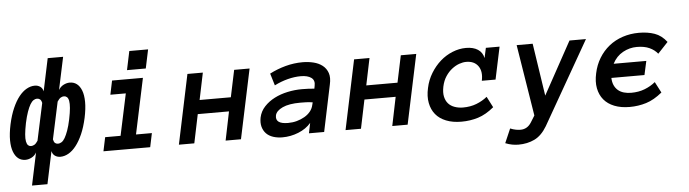

<svg xmlns="http://www.w3.org/2000/svg" viewBox="-76 -849 4494 1253"><g transform="rotate(-5 2170.5 -222.0)"><path d="M203.1 -349.1Q199.2 -367.2 190.7 -373.5Q182.1 -379.9 170.9 -379.9Q160.2 -379.9 148.7 -372.6Q137.2 -365.2 126.7 -347.7Q116.2 -330.1 105.7 -300.5Q95.2 -271 85.9 -228Q77.1 -184.1 74.5 -155Q71.8 -126 75.4 -107.9Q79.1 -89.8 87.2 -82.5Q95.2 -75.2 106 -75.2Q117.2 -75.2 128.2 -81.5Q139.2 -87.9 150.9 -106ZM89.8 182.1 134.8 -30.8Q123 -9.8 102.5 0.7Q82 11.2 62 11.2Q35.2 11.2 15.6 -3.9Q-3.9 -19 -15.4 -49.1Q-26.9 -79.1 -27.3 -123.5Q-27.8 -168 -15.1 -228Q-2 -288.1 17.6 -332.5Q37.1 -377 60.5 -406.5Q84 -436 110.6 -450.9Q137.2 -465.8 164.1 -465.8Q184.1 -465.8 199.5 -455.3Q214.8 -444.8 219.2 -423.8L264.2 -637.2H365.2L319.8 -423.8Q332 -444.8 352.5 -455.3Q373 -465.8 393.1 -465.8Q419.9 -465.8 439.5 -450.9Q459 -436 470.5 -406.5Q481.9 -377 482.4 -332.5Q482.9 -288.1 470.2 -228Q457 -168 437.5 -123.5Q418 -79.1 394.5 -49.1Q371.1 -19 344.5 -3.9Q317.9 11.2 291 11.2Q271 11.2 255.6 0.7Q240.2 -9.8 235.8 -30.8L190.9 182.1ZM252 -106Q255.9 -87.9 263.9 -81.5Q272 -75.2 283.2 -75.2Q293.9 -75.2 305.9 -82.5Q317.9 -89.8 328.4 -107.9Q338.9 -126 349.4 -155Q359.9 -184.1 369.1 -228Q377.9 -271 380.4 -300.5Q382.8 -330.1 379.4 -347.7Q376 -365.2 367.4 -372.6Q358.9 -379.9 348.1 -379.9Q336.9 -379.9 326.4 -373.5Q315.9 -367.2 304.2 -349.1Z M896 -514.2H772.9L798.8 -637.2H921.9ZM879.9 0H573.7L592.8 -90.8H693.8L752 -363.8H650.9L669.9 -455.1H872.1L794.9 -90.8H898.9Z M1474.6 0H1374L1412.6 -188H1208L1168.9 0H1067.9L1163.6 -455.1H1264.6L1228 -278.8H1432.6L1469.7 -455.1H1570.8Z M1614.7 -130.9Q1623.5 -170.9 1651.6 -200.9Q1679.7 -231 1718.8 -251Q1757.8 -271 1804.7 -281Q1851.6 -291 1898.9 -291Q1924.8 -291 1943.4 -290Q1961.9 -289.1 1980.5 -287.1L1983.9 -305.2Q1991.7 -340.8 1967.8 -358.4Q1943.8 -376 1898.9 -376Q1857.9 -376 1813.2 -364.5Q1768.6 -353 1725.6 -331.1L1701.7 -410.2Q1751.5 -436 1806.6 -450.9Q1861.8 -465.8 1918.5 -465.8Q1955.6 -465.8 1989.7 -457.5Q2023.9 -449.2 2048.3 -430.2Q2072.8 -411.1 2083.3 -380.6Q2093.8 -350.1 2083.5 -305.2L2019.5 0H1919.9L1933.6 -66.9Q1901.9 -29.8 1850.8 -9.3Q1799.8 11.2 1745.6 11.2Q1712.9 11.2 1685.3 2.2Q1657.7 -6.8 1640.1 -24.9Q1622.6 -43 1615.2 -69.6Q1607.9 -96.2 1614.7 -130.9ZM1790.5 -79.1Q1820.8 -79.1 1848.1 -86.7Q1875.5 -94.2 1898.7 -107.7Q1921.9 -121.1 1937.3 -140.1Q1952.6 -159.2 1957.5 -182.1L1961.9 -199.2Q1938.5 -203.1 1917.5 -203.6Q1896.5 -204.1 1880.9 -204.1Q1806.6 -204.1 1764.6 -184.6Q1722.7 -165 1715.8 -136.2Q1703.6 -79.1 1790.5 -79.1Z M2566.4 0H2465.8L2504.4 -188H2299.8L2260.7 0H2159.7L2255.4 -455.1H2356.4L2319.8 -278.8H2524.4L2561.5 -455.1H2662.6Z M3132.3 -64.9Q3079.6 -21 3027.6 -4.9Q2975.6 11.2 2918.5 11.2Q2861.3 11.2 2818.4 -5.9Q2775.4 -22.9 2750 -54Q2724.6 -85 2716.1 -128.9Q2707.5 -172.9 2719.7 -227.1Q2730.5 -278.8 2757.6 -323Q2784.7 -367.2 2820.6 -398.7Q2856.4 -430.2 2900.4 -448Q2944.3 -465.8 2989.3 -465.8Q3036.6 -465.8 3066.7 -446.3Q3096.7 -426.8 3104.5 -389.2L3118.7 -455.1H3208.5L3163.6 -243.2H3073.7Q3086.4 -303.2 3061 -339.1Q3035.6 -375 2982.4 -375Q2961.4 -375 2937 -366.5Q2912.6 -357.9 2889.2 -339.8Q2865.7 -321.8 2847.2 -293.9Q2828.6 -266.1 2820.3 -227.1Q2812.5 -189 2818.6 -161.4Q2824.7 -133.8 2840.6 -116Q2856.4 -98.1 2882.1 -89.1Q2907.7 -80.1 2936.5 -80.1Q2985.4 -80.1 3024.9 -95.5Q3064.5 -110.8 3095.7 -136.2Z M3774.4 -455.1 3463.4 88.9Q3428.2 147.9 3381.3 170.4Q3334.5 192.9 3276.4 192.9Q3256.3 192.9 3234.9 189Q3213.4 185.1 3190.4 175.8L3230.5 83Q3249.5 90.8 3266.4 94Q3283.2 97.2 3297.4 97.2Q3342.3 97.2 3368.2 56.2L3395.5 12.2L3320.3 -455.1H3425.3L3477.5 -110.8L3666.5 -455.1Z M3821.3 -227.1Q3832.5 -280.8 3859.4 -325Q3886.2 -369.1 3925.3 -400.6Q3964.4 -432.1 4014.9 -449Q4065.4 -465.8 4122.1 -465.8Q4179.2 -465.8 4224.4 -450Q4269.5 -434.1 4303.2 -390.1L4236.3 -318.8Q4216.3 -344.2 4182.9 -359.6Q4149.4 -375 4100.1 -375Q4052.2 -375 4008.8 -351.1Q3965.3 -327.1 3940.4 -278.8H4154.3L4134.3 -188H3917.5Q3918.5 -160.2 3927.5 -140.1Q3936.5 -120.1 3952.4 -106.4Q3968.3 -92.8 3990.7 -86.4Q4013.2 -80.1 4038.1 -80.1Q4087.4 -80.1 4127 -95.5Q4166.5 -110.8 4197.3 -136.2L4234.4 -64.9Q4181.2 -21 4129.2 -4.9Q4077.1 11.2 4020.5 11.2Q3963.4 11.2 3920.4 -5.9Q3877.4 -22.9 3851.8 -54Q3826.2 -85 3817.6 -128.9Q3809.1 -172.9 3821.3 -227.1Z"/></g></svg>

Font: Anonymous Pro
Style: Bold Italic
Weight: 700
Italic angle: -12°
Monospace: yes
Designer: Mark Simonson
Version: Version 1.003